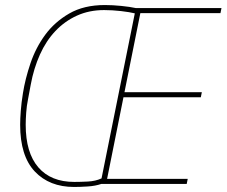

<svg xmlns="http://www.w3.org/2000/svg" viewBox="-20 -730 899 762"><path d="M382 0Q359 8 328.5 10Q298 12 274 12Q176 12 118 -49.5Q60 -111 60 -235Q60 -258 62.5 -290.5Q65 -323 71 -360Q80 -417 101 -479Q122 -541 159.5 -592Q197 -643 255 -676.5Q313 -710 396 -710Q427 -710 461.5 -706.5Q496 -703 519 -698H859L855 -678H537L474 -364H781L777 -344H470L405 -20H725L721 0ZM275 -8Q298 -8 328.5 -9.5Q359 -11 383 -22L515 -677Q495 -682 460.5 -686Q426 -690 393 -690Q334 -690 285.5 -668Q237 -646 200 -607Q163 -568 138.5 -513.5Q114 -459 102 -394L91 -335Q86 -311 84 -283Q82 -255 82 -235Q82 -124 132 -66Q182 -8 275 -8Z"/></svg>

Font: IBM Plex Sans Cond Thin
Style: Italic
Weight: 100
Width: 3
Italic angle: -11°
Designer: Mike Abbink, Paul van der Laan, Pieter van Rosmalen
Foundry: Bold Monday
Version: Version 1.3